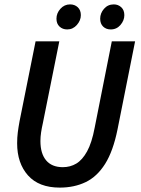

<svg xmlns="http://www.w3.org/2000/svg" viewBox="-20 -842 640 874"><path d="M252 12Q157 12 107.5 -43.5Q58 -99 58 -190Q58 -216 61 -239.5Q64 -263 69 -290L142 -654H250L175 -281Q170 -259 167 -239Q164 -219 164 -200Q164 -143 190 -112Q216 -81 266 -81Q300 -81 327.5 -97.5Q355 -114 376.5 -153Q398 -192 411 -261L489 -654H595L515 -253Q495 -154 458.5 -96Q422 -38 370 -13Q318 12 252 12ZM286 -708Q265 -708 251 -721Q237 -734 237 -757Q237 -782 255 -802Q273 -822 299 -822Q320 -822 334 -809Q348 -796 348 -773Q348 -749 330 -728.5Q312 -708 286 -708ZM484 -708Q463 -708 449.5 -721Q436 -734 436 -757Q436 -782 453.5 -802Q471 -822 498 -822Q518 -822 532 -809Q546 -796 546 -773Q546 -749 528.5 -728.5Q511 -708 484 -708Z"/></svg>

Font: Source Code Pro SemiBold
Style: Italic
Weight: 600
Italic angle: -11°
Monospace: yes
Designer: Paul D. Hunt, Teo Tuominen
Foundry: Adobe Systems Incorporated
Version: Version 1.016;hotconv 1.0.116;makeotfexe 2.5.65601